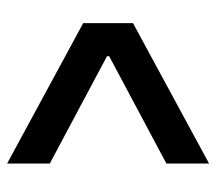

<svg xmlns="http://www.w3.org/2000/svg" viewBox="-54 -560 608 540"><g transform="rotate(-90 250.0 -290.0)"><path d="M60 -6V-126L362 -287V-293L60 -454V-574L455 -360V-220Z"/></g></svg>

Font: M PLUS Code Latin SemiBold
Style: Regular
Weight: 600
Designer: Coji Morishita
Foundry: UNDERFOREST DESIGN
Version: Version 1.002; ttfautohint (v1.8.3)